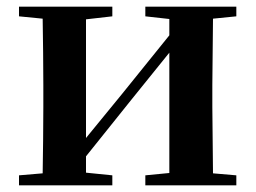

<svg xmlns="http://www.w3.org/2000/svg" viewBox="-20 -556 767 576"><path d="M416 -507 488 -499V-450L346 -274L238 -142V-498L317 -507V-536H37V-507L108 -500C109 -442 110 -357 110 -301V-235C110 -179 109 -94 108 -36L37 -30V0H317V-30L238 -38V-87L375 -258L488 -398V-37L416 -30V0H689V-30L619 -36L617 -235V-301L619 -500L689 -507V-536H416Z"/></svg>

Font: Source Han Serif CN
Style: Bold
Weight: 700
Designer: Ryoko NISHIZUKA 西塚涼子 (kana & ideographs); Frank Grießhammer (Latin, Greek & Cyrillic); Wenlong ZHANG 张文龙 (bopomofo); San
Foundry: Adobe
Version: Version 2.003;hotconv 1.1.1;makeotfexe 2.6.0